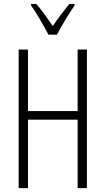

<svg xmlns="http://www.w3.org/2000/svg" viewBox="-20 -969 543 989"><path d="M427.7 0H379.9V-352.5H124V0H76.2V-713.9H124V-397H379.9V-713.9H427.7ZM229.5 -790.5Q210.9 -826.2 185.5 -869.6Q160.2 -913.1 140.1 -940.4V-948.7H167Q186 -926.8 209 -895.8Q231.9 -864.7 252 -835Q273.4 -866.7 292.5 -891.8Q311.5 -917 336.9 -948.7H363.8V-940.4Q341.8 -908.7 316.7 -866.9Q291.5 -825.2 273.4 -790.5Z"/></svg>

Font: Open Sans Condensed Light
Style: Regular
Weight: 300
Width: 3
Designer: Monotype Design Team
Foundry: Monotype Imaging Inc.
Version: Version 3.003; ttfautohint (v1.8.4)